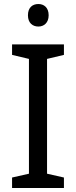

<svg xmlns="http://www.w3.org/2000/svg" viewBox="-20 -935 379 955"><path d="M171 -915C142 -915 119 -898 119 -859C119 -821 142 -803 171 -803C198 -803 222 -821 222 -859C222 -898 198 -915 171 -915ZM298 0V-52L214 -71V-642L298 -662V-714H40V-662L124 -642V-71L40 -52V0Z"/></svg>

Font: Noto Sans Syriac Western
Style: Regular
Weight: 400
Designer: Patrick Giasson and the Monotype Design Team
Foundry: Monotype Imaging Inc.
Version: Version 3.000